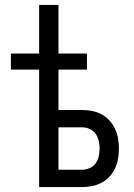

<svg xmlns="http://www.w3.org/2000/svg" viewBox="-20 -755 540 775"><path d="M138 0V-474H24V-539H138V-735H216V-539H331V-474H216V-311H312Q332 -311 352 -307Q372 -303 390 -293.5Q408 -284 422 -268.5Q436 -253 444.5 -234.5Q453 -216 456.5 -196Q460 -176 460 -155Q460 -135 456.5 -114.5Q453 -94 444.5 -75.5Q436 -57 422 -42Q408 -27 390 -17.5Q372 -8 352 -4Q332 0 312 0ZM312 -70Q327 -70 342 -76.5Q357 -83 366 -95.5Q375 -108 378.5 -124Q382 -140 382 -155Q382 -171 378.5 -186.5Q375 -202 366 -215Q357 -228 342 -234.5Q327 -241 312 -241H216V-70Z"/></svg>

Font: Iosevka Term SS14
Style: Regular
Weight: 400
Monospace: yes
Designer: Belleve Invis
Foundry: Belleve Invis
Version: Version 24.1.1; ttfautohint (v1.8.4)